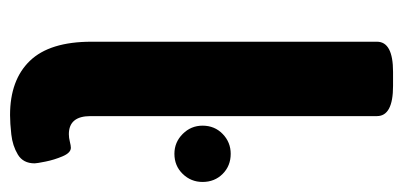

<svg xmlns="http://www.w3.org/2000/svg" viewBox="-230 -564 802 382"><g transform="rotate(90 171.0 -373.0)"><path d="M209 8Q139 8 101 -31.5Q63 -71 63 -154V-722Q63 -754 123 -754H151Q211 -754 211 -722V-152Q211 -109 247 -109Q254 -109 262 -111Q270 -113 274 -113Q284 -113 291 -96.5Q298 -80 301.5 -62.5Q305 -45 305 -41Q305 -18 287.5 -7.5Q270 3 247.5 5.5Q225 8 209 8ZM286 -319Q263 -319 246.5 -335.5Q230 -352 230 -375Q230 -399 246.5 -415Q263 -431 286 -431Q310 -431 326 -415Q342 -399 342 -375Q342 -352 326 -335.5Q310 -319 286 -319Z"/></g></svg>

Font: Asap
Style: Bold
Weight: 700
Designer: Pablo Cosgaya
Foundry: Omnibus-Type
Version: Version 3.001; ttfautohint (v1.8.3)